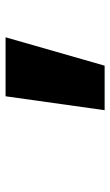

<svg xmlns="http://www.w3.org/2000/svg" viewBox="127 -942 396 690"><g transform="rotate(-90 325.0 -597.0)"><path d="M274 -419 324 -775H536L434 -419Z"/></g></svg>

Font: Azeret Mono Thin Black
Style: Italic
Weight: 900
Italic angle: -12°
Version: Version 1.002